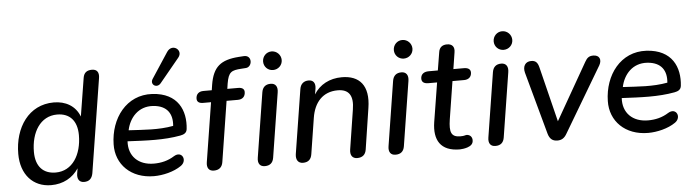

<svg xmlns="http://www.w3.org/2000/svg" viewBox="-48 -970 4273 1182"><g transform="rotate(-5 2089.0 -379.5)"><path d="M227 9C301 9 360 -24 397 -80L392 -50C386 -15 400 7 430 7C461 7 479 -9 485 -42L577 -622C583 -658 568 -677 538 -677C506 -677 488 -663 483 -632L445 -396C419 -464 358 -497 286 -497C131 -497 41 -363 41 -200C41 -72 115 9 227 9ZM261 -66C184 -66 138 -114 138 -204C138 -325 196 -421 300 -421C377 -421 423 -373 423 -283C423 -163 365 -66 261 -66Z M862 9C917 9 985 -7 1031 -39C1076 -70 1046 -134 995 -103C956 -78 913 -68 868 -68C772 -68 712 -128 718 -219C837 -213 942 -207 1045 -226C1065 -230 1084 -237 1087 -262C1100 -376 1053 -487 895 -496C735 -505 634 -368 631 -208C628 -84 720 9 862 9ZM952 -557 1074 -705C1110 -749 1044 -798 1009 -746L906 -589C883 -555 926 -526 952 -557ZM731 -286V-288C747 -362 802 -428 893 -422C982 -416 1013 -361 1006 -289C913 -272 826 -281 731 -286Z M1232 7C1264 7 1283 -9 1288 -40L1347 -414H1417C1445 -414 1463 -430 1463 -459C1463 -477 1450 -487 1425 -487H1358L1363 -520C1375 -591 1394 -599 1455 -603L1484 -605C1525 -609 1530 -682 1477 -679L1446 -677C1333 -669 1285 -630 1267 -520L1262 -487H1210C1182 -487 1164 -471 1164 -443C1164 -424 1177 -414 1202 -414H1251L1193 -49C1187 -13 1202 7 1232 7Z M1547 7C1579 7 1597 -9 1602 -40L1665 -438C1671 -474 1656 -495 1626 -495C1594 -495 1576 -478 1571 -447L1508 -49C1502 -13 1517 7 1547 7ZM1649 -578C1681 -578 1707 -603 1707 -635C1707 -667 1681 -693 1649 -693C1617 -693 1592 -667 1592 -635C1592 -603 1617 -578 1649 -578Z M1783 7C1815 7 1833 -9 1838 -41L1873 -263C1888 -358 1942 -419 2034 -419C2104 -419 2131 -377 2117 -293L2079 -50C2073 -14 2088 7 2118 7C2150 7 2169 -9 2174 -40L2213 -294C2235 -433 2174 -497 2066 -497C1990 -497 1929 -464 1893 -406L1899 -442C1904 -476 1889 -495 1861 -495C1831 -495 1811 -478 1806 -447L1743 -50C1738 -15 1753 7 1783 7Z M2355 7C2387 7 2405 -9 2410 -40L2473 -438C2479 -474 2464 -495 2434 -495C2402 -495 2384 -478 2379 -447L2316 -49C2310 -13 2325 7 2355 7ZM2457 -578C2489 -578 2515 -603 2515 -635C2515 -667 2489 -693 2457 -693C2425 -693 2400 -667 2400 -635C2400 -603 2425 -578 2457 -578Z M2752 9C2764 9 2784 6 2799 1C2819 -6 2836 -17 2835 -43C2834 -61 2822 -76 2800 -76C2788 -75 2789 -71 2762 -71C2705 -71 2694 -102 2706 -180L2743 -414H2815C2844 -414 2861 -431 2861 -457C2861 -477 2846 -487 2820 -487H2755L2771 -589C2777 -623 2761 -642 2729 -642C2699 -642 2681 -627 2677 -597L2659 -487H2602C2572 -487 2553 -472 2553 -445C2553 -424 2568 -414 2594 -414H2648L2609 -172C2592 -63 2632 9 2752 9Z M2972 7C3004 7 3022 -9 3027 -40L3090 -438C3096 -474 3081 -495 3051 -495C3019 -495 3001 -478 2996 -447L2933 -49C2927 -13 2942 7 2972 7ZM3074 -578C3106 -578 3132 -603 3132 -635C3132 -667 3106 -693 3074 -693C3042 -693 3017 -667 3017 -635C3017 -603 3042 -578 3074 -578Z M3355 7C3381 7 3399 -4 3414 -31L3652 -432C3671 -466 3658 -495 3620 -495C3595 -495 3582 -486 3568 -461L3368 -111L3284 -450C3276 -483 3263 -495 3236 -495C3200 -495 3182 -466 3192 -427L3298 -40C3307 -9 3324 7 3355 7Z M3916 9C3971 9 4039 -7 4085 -39C4130 -70 4100 -134 4049 -103C4010 -78 3967 -68 3922 -68C3826 -68 3766 -128 3772 -219C3891 -213 3996 -207 4099 -226C4119 -230 4138 -237 4141 -262C4154 -376 4107 -487 3949 -496C3789 -505 3688 -368 3685 -208C3682 -84 3774 9 3916 9ZM3785 -286V-288C3801 -362 3856 -428 3947 -422C4036 -416 4067 -361 4060 -289C3967 -272 3880 -281 3785 -286Z"/></g></svg>

Font: SN Pro Medium
Style: Italic
Weight: 400
Italic angle: -9°
Designer: Tobias Whetton
Foundry: Supernotes
Version: Version 1.001;Glyphs 3.2 (3249)